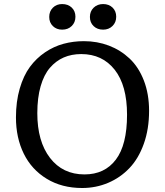

<svg xmlns="http://www.w3.org/2000/svg" viewBox="-20 -918 819 952"><path d="M288.1 -771Q260.3 -771 242.2 -788.6Q224.1 -806.2 224.1 -834Q224.1 -861.8 242.2 -879.9Q260.3 -897.9 288.1 -897.9Q317.4 -897.9 335.7 -880.4Q354 -862.8 354 -835Q354 -807.1 335.7 -789.1Q317.4 -771 288.1 -771ZM491.2 -771Q462.4 -771 444.1 -788.6Q425.8 -806.2 425.8 -834Q425.8 -861.8 444.3 -879.9Q462.9 -897.9 491.2 -897.9Q520 -897.9 538.1 -880.4Q556.2 -862.8 556.2 -835Q556.2 -807.1 537.8 -789.1Q519.5 -771 491.2 -771ZM387.2 14.2Q286.6 14.2 211.7 -31.5Q136.7 -77.1 97.9 -156Q59.1 -234.9 59.1 -335.9Q59.1 -414.6 77.9 -479Q96.7 -543.5 128.4 -586.4Q160.2 -629.4 203.6 -658.7Q247.1 -688 295.2 -700.9Q343.3 -713.9 396 -713.9Q461.9 -713.9 519.8 -691.9Q577.6 -669.9 622.6 -627.7Q667.5 -585.4 693.4 -518.6Q719.2 -451.7 719.2 -368.2Q719.2 -278.3 693.1 -205.1Q667 -131.8 621.8 -84.5Q576.7 -37.1 516.4 -11.5Q456.1 14.2 387.2 14.2ZM398.9 -53.2Q499 -53.2 554.4 -126.5Q609.9 -199.7 609.9 -349.1Q609.9 -494.6 548.6 -572.3Q487.3 -649.9 382.8 -649.9Q335 -649.9 296.1 -633.1Q257.3 -616.2 227.5 -581.8Q197.8 -547.4 181.4 -490.2Q165 -433.1 165 -356.9Q165 -216.8 228 -135Q291 -53.2 398.9 -53.2Z"/></svg>

Font: Literata Book
Style: Regular
Weight: 400
Designer: Latin by Veronika Burian and Jose Scaglione. Greek by Irene Vlachou. Cyrillic by Vera Evstafieva
Foundry: TypeTogether
Version: Version 2.003;PS 002.003;hotconv 1.0.88;makeotf.lib2.5.64775